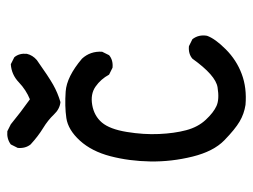

<svg xmlns="http://www.w3.org/2000/svg" viewBox="-106 -606 711 540"><g transform="rotate(-90 250.0 -336.5)"><path d="M224.6 -2Q199.2 -5.9 177.7 -18.6Q156.2 -31.2 125 -61.5Q93.8 -91.8 79.1 -150.9Q64.5 -210 65.4 -269.5Q66.4 -329.1 80.1 -381.8Q93.8 -434.6 124 -467.8Q154.3 -501 187.5 -505.9Q220.7 -510.7 262.2 -507.8Q303.7 -504.9 354.5 -461.9Q376 -438.5 374 -405.3L364.3 -385.7Q350.6 -374 329.1 -376L309.6 -385.7Q296.9 -409.2 275.9 -423.8Q254.9 -438.5 224.1 -433.1Q193.4 -427.7 174.8 -405.8Q156.2 -383.8 148.4 -335.9Q140.6 -288.1 142.6 -245.1Q144.5 -202.1 153.3 -168.9Q162.1 -135.7 182.6 -113.8Q203.1 -91.8 221.7 -83.5Q240.2 -75.2 273.9 -80.6Q307.6 -85.9 354.5 -151.4Q368.2 -163.1 389.6 -161.1L409.2 -151.4Q422.9 -133.8 418.9 -110.4Q411.1 -87.9 380.9 -57.6Q350.6 -27.3 311.5 -12.7Q272.5 2 224.6 -2ZM232.4 -522.5Q212.9 -524.4 197.3 -541Q181.6 -557.6 159.2 -571.3Q136.7 -585 113.3 -606.4Q101.6 -621.1 103.5 -642.6L113.3 -662.1Q128.9 -673.8 150.4 -671.9L169.9 -662.1Q203.1 -634.8 240.2 -608.4Q266.6 -619.1 288.1 -639.6Q309.6 -660.2 338.9 -662.1L358.4 -652.3Q370.1 -638.7 368.2 -617.2Q364.3 -600.6 350.6 -588.9Q303.7 -555.7 281.2 -543Q258.8 -530.3 232.4 -522.5Z"/></g></svg>

Font: JasonHandwriting2
Style: Regular
Weight: 400
Version: Version 1.05.10